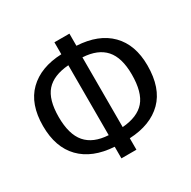

<svg xmlns="http://www.w3.org/2000/svg" viewBox="-155 -838 980 987"><g transform="rotate(-30 335.5 -344.5)"><path d="M380 -68V0H291V-69Q163 -77 94 -148Q25 -219 25 -345Q25 -475 95.5 -544Q166 -613 291 -618V-689H380V-617Q508 -610 577 -540Q646 -470 646 -347Q646 -213 576 -143.5Q506 -74 380 -68ZM294 -136V-551Q203 -544 160.5 -496Q118 -448 118 -345Q118 -242 161.5 -191.5Q205 -141 294 -136ZM553 -347Q553 -447 509.5 -496Q466 -545 377 -550V-136Q468 -143 510.5 -192Q553 -241 553 -347Z"/></g></svg>

Font: Fira Sans Extra Condensed
Style: Regular
Weight: 400
Width: 1
Designer: Carrois Corporate & Edenspiekermann AG
Foundry: Carrois Corporate GbR & Edenspiekermann AG
Version: Version 4.203